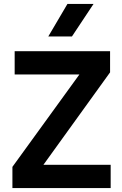

<svg xmlns="http://www.w3.org/2000/svg" viewBox="-20 -962 625 982"><path d="M43.5 0V-108.5L386 -581H55V-700H543V-592L202 -119H546V0ZM227 -775.5 325 -942H458.5L348 -775.5Z"/></svg>

Font: Geologica Roman Medium
Style: Regular
Weight: 500
Designer: Sindre Bremnes, Frode Helland
Foundry: Monokrom Skriftforlag AS
Version: Version 1.010;gftools[0.9.28]